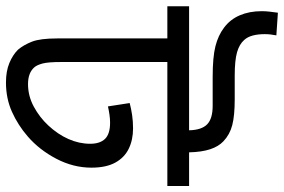

<svg xmlns="http://www.w3.org/2000/svg" viewBox="-180 -782 928 627"><g transform="rotate(90 283.5 -468.0)"><path d="M577 -622V-551H172V-205Q172 -161 177 -143Q182 -125 189 -117Q207 -96 244 -96Q283 -96 318 -115Q353 -134 379 -162Q408 -193 423.5 -228Q439 -263 439 -299Q439 -331 423 -347.5Q407 -364 370 -364Q358 -364 344 -362Q330 -360 317 -357L306 -428Q325 -433 345.5 -436Q366 -439 389 -439Q426 -439 455 -425Q484 -411 500.5 -381Q517 -351 517 -303Q517 -244 488 -188.5Q459 -133 415 -95Q378 -63 334.5 -43.5Q291 -24 239 -24Q202 -24 175.5 -35Q149 -46 132 -63Q116 -82 105.5 -109Q95 -136 95 -191V-551H-10V-622ZM395 -622Q394 -663 375.5 -681Q357 -699 315 -699H221Q156 -699 120.5 -708Q85 -717 60 -736Q33 -756 19.5 -787.5Q6 -819 6 -859Q6 -872 7.5 -884.5Q9 -897 11 -912L85 -907Q83 -896 82 -887.5Q81 -879 81 -869Q81 -847 85.5 -830Q90 -813 100 -802Q114 -786 140.5 -778.5Q167 -771 216 -771H294Q347 -771 378 -763Q409 -755 431 -734Q448 -718 457 -690.5Q466 -663 467 -622Z"/></g></svg>

Font: bangla115
Style: Regular
Weight: 400
Designer: Jelle Bosma - Monotype Design Team
Foundry: Monotype Imaging Inc.
Version: Version 2.003